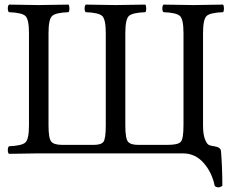

<svg xmlns="http://www.w3.org/2000/svg" viewBox="-20 -667 1019 835"><path d="M775 0H149Q68 1 19 2Q14 -2 14 -14Q14 -26 19 -31Q75 -33 90.5 -47.5Q106 -62 106 -122V-523Q106 -583 90.5 -597.5Q75 -612 19 -614Q14 -618 14 -630Q14 -642 19 -647Q119 -645 148 -645Q180 -645 278 -647Q282 -642 282 -630Q282 -618 278 -614Q222 -612 206.5 -597.5Q191 -583 191 -523V-122Q191 -65 203 -51Q215 -37 250 -37H389Q420 -37 430 -50.5Q440 -64 440 -122V-523Q440 -583 424.5 -597.5Q409 -612 353 -614Q348 -618 348 -630Q348 -642 353 -647Q453 -645 482 -645Q514 -645 612 -647Q616 -642 616 -630Q616 -618 612 -614Q556 -612 540.5 -597.5Q525 -583 525 -523V-122Q525 -65 536.5 -51Q548 -37 580 -37H709Q754 -37 766 -50Q778 -63 778 -122V-523Q778 -583 762.5 -597.5Q747 -612 691 -614Q686 -618 686 -630Q686 -642 691 -647Q789 -645 821 -645Q850 -645 950 -647Q954 -642 954 -630Q954 -618 950 -614Q894 -612 878.5 -597.5Q863 -583 863 -523V-122Q863 -83 871 -62.5Q879 -42 887 -37.5Q895 -33 911 -31Q939 -27 941 -11Q947 61 947 141Q930 154 914 142Q902 83 865.5 41.5Q829 0 775 0Z"/></svg>

Font: Linux Libertine Initials O
Style: Initials
Weight: 400
Designer: Philipp H. Poll
Foundry: Philipp H. Poll
Version: Version 5.0.6